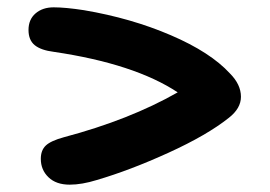

<svg xmlns="http://www.w3.org/2000/svg" viewBox="-20 -606 740 526"><path d="M170.9 -100.1Q133.8 -100.1 112.8 -120.4Q91.8 -140.6 91.8 -170.9Q91.8 -194.3 105.5 -207.3Q119.1 -220.2 154.8 -230Q335 -277.8 466.8 -353Q348.6 -431.2 127.9 -463.9Q92.3 -468.3 75.2 -482.2Q58.1 -496.1 58.1 -523.9Q58.1 -552.7 77.4 -569.3Q96.7 -585.9 127 -585.9Q159.2 -585.9 210 -578.1Q339.4 -556.2 448 -509.5Q556.6 -462.9 609.9 -404.8Q640.1 -374.5 640.1 -340.8Q640.1 -309.1 606.9 -283.2Q547.4 -235.8 441.9 -187.7Q336.4 -139.6 245.1 -112.8Q204.1 -100.1 170.9 -100.1Z"/></svg>

Font: Shantell Sans Irregular Bouncy
Style: Regular
Weight: 600
Designer: Stephen Nixon, Anya Danilova, Shantell Martin
Foundry: Arrow Type
Version: Version 1.006;[9816181b4]